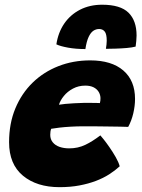

<svg xmlns="http://www.w3.org/2000/svg" viewBox="-20 -788 600 814"><path d="M487.5 -83Q468 -65 443 -49Q418 -33 386.5 -21Q355 -9 316.8 -1.8Q278.5 5.5 232.5 5.5Q136 5.5 77.2 -43.2Q18.5 -92 18.5 -185Q18.5 -264.5 45 -328.2Q71.5 -392 118.2 -437.5Q165 -483 227.5 -507.5Q290 -532 362.5 -532Q453 -532 502.8 -489.2Q552.5 -446.5 552.5 -368.5Q552.5 -339 545 -307.2Q537.5 -275.5 523.5 -250Q516 -250.5 490.2 -251Q464.5 -251.5 432.2 -251.8Q400 -252 372.5 -252.5Q345 -253 334 -252.5Q307 -252.5 280.5 -251Q254 -249.5 232.5 -247Q211 -244.5 197 -242Q193 -232 193 -216.5Q193 -197.5 203.8 -184.5Q214.5 -171.5 232.8 -165.2Q251 -159 273.5 -159Q292.5 -159 309.2 -162.8Q326 -166.5 341.8 -174Q357.5 -181.5 373.2 -191.5Q389 -201.5 405.5 -214Q408 -211.5 419.2 -197.5Q430.5 -183.5 444.5 -163.2Q458.5 -143 470.8 -121.5Q483 -100 487.5 -83ZM230 -344Q241 -346 257.2 -347.5Q273.5 -349 294.2 -350.2Q315 -351.5 339.5 -352Q353.5 -352 366.8 -351.8Q380 -351.5 389.8 -351.5Q399.5 -351.5 403.5 -351Q405 -356 405.5 -361.5Q406 -367 406 -372.5Q405.5 -387 398 -399Q390.5 -411 376.5 -418Q362.5 -425 341.5 -425Q313 -425 289.5 -412.5Q266 -400 250.8 -381.2Q235.5 -362.5 230 -344ZM219 -600Q226.5 -650 252.2 -687.8Q278 -725.5 319.2 -746.8Q360.5 -768 413 -768Q490.5 -768 524.8 -734.2Q559 -700.5 559 -637.5Q559 -626.5 557.8 -614.5Q556.5 -602.5 555 -590.5Q540.5 -586.5 517 -584.5Q493.5 -582.5 469.5 -581.8Q445.5 -581 429 -581Q430.5 -590.5 431.5 -599.2Q432.5 -608 432.5 -615.5Q432.5 -643.5 424 -654.2Q415.5 -665 400.5 -665Q387 -665 375.8 -657.5Q364.5 -650 355.8 -631.5Q347 -613 342 -580Q301.5 -580 268.5 -586Q235.5 -592 219 -600Z"/></svg>

Font: Grandstander Thin ExtraBold
Style: Italic
Weight: 800
Italic angle: -15°
Version: Version 1.200